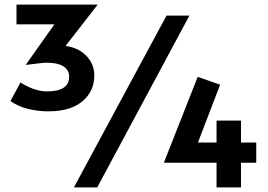

<svg xmlns="http://www.w3.org/2000/svg" viewBox="-20 -816 1166 836"><path d="M101.6 -341.8Q56.6 -353.5 25.4 -376Q40 -403.3 69.3 -457Q90.8 -442.4 123 -429.7Q156.2 -418 184.6 -418Q281.2 -418 281.2 -482.4Q281.2 -510.7 255.9 -527.3Q230.5 -543 184.6 -543Q165 -543 91.8 -533.2Q133.8 -591.8 216.8 -710Q175.8 -710 51.8 -710Q51.8 -731.4 51.8 -795.9Q140.6 -795.9 405.3 -795.9Q370.1 -751 265.6 -616.2Q324.2 -607.4 357.4 -571.3Q390.6 -536.1 390.6 -487.3Q390.6 -418 337.9 -374Q314.5 -355.5 284.2 -344.7Q243.2 -331.1 189.5 -331.1Q147.5 -331.1 101.6 -341.8ZM705.1 -748Q730.5 -748 804.7 -748Q704.1 -560.5 403.3 0Q377.9 0 301.8 0Q371.1 -127.9 578.1 -512.7Q609.4 -571.3 705.1 -748ZM922.9 -107.4Q865.2 -107.4 693.4 -107.4Q730.5 -200.2 840.8 -481.4Q865.2 -472.7 938.5 -447.3Q914.1 -383.8 841.8 -195.3Q862.3 -195.3 922.9 -195.3Q922.9 -218.8 922.9 -291Q949.2 -291 1029.3 -291Q1029.3 -266.6 1029.3 -195.3Q1045.9 -195.3 1095.7 -195.3Q1095.7 -172.9 1095.7 -107.4Q1079.1 -107.4 1029.3 -107.4Q1029.3 -80.1 1029.3 0Q1002.9 0 922.9 0Q922.9 -26.4 922.9 -107.4Z"/></svg>

Font: Alata=Ham
Style: Regular
Weight: 400
Designer: Spyros Zevelakis, Eben Sorkin
Version: Version 1.004